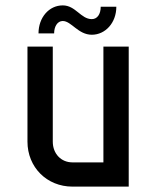

<svg xmlns="http://www.w3.org/2000/svg" viewBox="-20 -693 580 713"><path d="M458 -520H364V-90H249C207 -90 176 -122 176 -167V-520H82V-167C82 -72 154 0 249 0H458ZM123 -569H181C181 -594 193 -615 213 -615C245 -615 270 -564 321 -564C371 -564 412 -608 412 -668H354C354 -640 341 -622 321 -622C280 -622 261 -673 213 -673C162 -673 123 -628 123 -569Z"/></svg>

Font: Grotesk 02 Mince
Style: Bold
Weight: 400
Designer: Frank Adebiaye, contributions by Jérémy Landes, Ariel Martín Pérez
Foundry: Velvetyne Type Foundry
Version: Version 3.000;Glyphs 3.1.2 (3150)